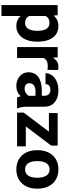

<svg xmlns="http://www.w3.org/2000/svg" viewBox="856 -1444 795 2546"><g transform="rotate(90 1253.0 -170.5)"><path d="M47 -538H181L187 -486Q214 -517 247 -532.5Q280 -548 323 -548Q423 -548 477.5 -474Q532 -400 532 -274V-264Q532 -185 507.5 -123Q483 -61 436 -25.5Q389 10 324 10Q243 10 192 -47V207H47ZM284 -430Q218 -430 192 -379V-159Q219 -106 285 -106Q337 -106 362.5 -150Q388 -194 388 -264V-274Q388 -345 363 -387.5Q338 -430 284 -430Z M604 -538H740L745 -473Q787 -548 865 -548Q893 -548 908 -542L906 -403Q895 -404 881 -405.5Q867 -407 855 -407Q774 -407 749 -352V0H604Z M1171 -442Q1135 -442 1115 -424.5Q1095 -407 1095 -377H950Q950 -424 978.5 -463Q1007 -502 1059 -525Q1111 -548 1179 -548Q1276 -548 1335.5 -499Q1395 -450 1395 -358V-131Q1395 -87 1400.5 -59Q1406 -31 1417 -8V0H1270Q1264 -14 1256 -48Q1203 10 1121 10Q1069 10 1027.5 -10.5Q986 -31 962 -68Q938 -105 938 -151Q938 -237 1001.5 -282.5Q1065 -328 1187 -328H1250V-359Q1250 -398 1230 -420Q1210 -442 1171 -442ZM1250 -153V-244H1192Q1137 -244 1110 -221.5Q1083 -199 1083 -162Q1083 -135 1102 -117.5Q1121 -100 1153 -100Q1186 -100 1211.5 -115.5Q1237 -131 1250 -153Z M1473 -88 1725 -422H1479V-538H1910V-452L1656 -116H1920V0H1473Z M2226 -548Q2305 -548 2363 -512.5Q2421 -477 2451 -415Q2481 -353 2481 -274V-263Q2481 -184 2451 -122.5Q2421 -61 2363.5 -25.5Q2306 10 2227 10Q2147 10 2089 -25Q2031 -60 2001 -122Q1971 -184 1971 -263V-274Q1971 -353 2001 -415Q2031 -477 2088.5 -512.5Q2146 -548 2226 -548ZM2227 -106Q2283 -106 2309.5 -149Q2336 -192 2336 -263V-274Q2336 -343 2309 -387Q2282 -431 2226 -431Q2170 -431 2143 -387Q2116 -343 2116 -274V-263Q2116 -192 2143 -149Q2170 -106 2227 -106Z"/></g></svg>

Font: Freesentation 8 ExtraBold
Style: Regular
Weight: 800
Designer: glyphs from Roboto by Christian Robertson / Hangul glyphs from Noto Sans CJK(Source Han Sans) by Jang Soo-young and Kang
Foundry: PT&
Version: Version 2.001